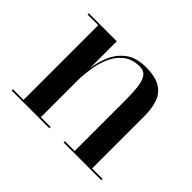

<svg xmlns="http://www.w3.org/2000/svg" viewBox="-107 -639 809 809"><g transform="rotate(45 297.0 -235.0)"><path d="M196.5 -460V-7.5H255V0H30V-7.5H93.5V-452.5H30V-460ZM502 -319V-7.5H564.5V0H339.5V-7.5H398V-309Q398 -351 394.5 -383.8Q391 -416.5 378.8 -435Q366.5 -453.5 341 -453.5Q295.5 -453.5 267 -430.5Q238.5 -407.5 223.2 -371.8Q208 -336 202.2 -296.2Q196.5 -256.5 196.5 -223.5L191 -220Q191 -255 196.5 -298Q202 -341 219 -380.2Q236 -419.5 270.2 -444.8Q304.5 -470 361 -470Q418.5 -470 449 -450.5Q479.5 -431 490.8 -396.8Q502 -362.5 502 -319Z"/></g></svg>

Font: BodoniModa_28ptMedium
Style: Regular
Weight: 500
Designer: Owen Earl
Foundry: indestructible type
Version: Version 2.004